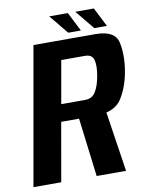

<svg xmlns="http://www.w3.org/2000/svg" viewBox="-109 -862 715 926"><g transform="rotate(-10 248.0 -399.0)"><path d="M-21 0 98 -675H401.5Q497.5 -675 510.5 -613.2Q523.5 -551.5 511 -476.5Q499 -401.5 463.5 -344.5Q439.5 -306 388 -293.5L432.5 0H288.5L253 -287H165.5L115 0ZM180.5 -371H297Q332 -371 349.2 -399Q366.5 -427 375 -475.5Q383.5 -524 376 -552.2Q368.5 -580.5 334 -580.5H217.5ZM401 -704.5 324.5 -798H415.5L463 -704.5ZM273.5 -704.5 197 -798H288L335.5 -704.5Z"/></g></svg>

Font: Anybody SemiBold
Style: Italic
Weight: 600
Italic angle: -10°
Designer: Tyler Finck
Foundry: Etcetera Type Company
Version: Version 1.010; ttfautohint (v1.8.3) -l 8 -r 50 -G 200 -x 14 